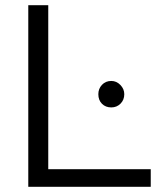

<svg xmlns="http://www.w3.org/2000/svg" viewBox="-20 -720 647 740"><path d="M89 0ZM89 0V-700H166V-68H561V0ZM409 -306Q387 -306 373 -320Q359 -334 359 -357Q359 -378 373 -393Q387 -408 409 -408Q429 -408 444 -392.5Q459 -377 459 -357Q459 -335 444.5 -320.5Q430 -306 409 -306Z"/></svg>

Font: Rosa Sans Light
Style: Regular
Weight: 300
Designer: Pentagram / MCKL
Foundry: Pentagram / MCKL
Version: Version 1.005;September 16, 2019;FontCreator 11.5.0.2425 64-